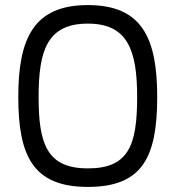

<svg xmlns="http://www.w3.org/2000/svg" viewBox="-20 -726 691 756"><path d="M326 -63C165 -63 132 -159 132 -344C132 -529 167 -633 326 -633C483 -633 520 -528 520 -344C520 -153 486 -63 326 -63ZM326 10C540 10 599 -106 599 -344C599 -575 540 -706 326 -706C112 -706 52 -574 52 -344C52 -112 110 10 326 10Z"/></svg>

Font: TitilliumText22L
Style: 400 wt
Weight: 400
Designer: Campivisivi
Foundry: Campivisivi
Version: 1.000